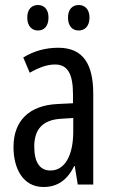

<svg xmlns="http://www.w3.org/2000/svg" viewBox="-20 -789 456 768"><path d="M89 -719C89 -684 108 -667 132 -667C156 -667 174 -684 174 -719C174 -752 156 -769 132 -769C108 -769 89 -753 89 -719ZM252 -719C252 -684 270 -667 295 -667C319 -667 338 -684 338 -719C338 -752 319 -769 295 -769C271 -769 252 -753 252 -719ZM213 -598C162 -598 115 -585 73 -559L99 -498C137 -520 170 -531 200 -531C251 -531 272 -493 272 -411V-376L211 -373C98 -368 34 -307 34 -201C34 -116 71 -41 154 -41C210 -41 249 -69 277 -125H279L291 -51H353V-413C353 -531 314 -598 213 -598ZM225 -314 273 -317V-263C273 -165 238 -107 182 -107C141 -107 117 -137 117 -203C117 -273 152 -310 225 -314Z"/></svg>

Font: Noto Sans Tamil UI ExtraCondensed
Style: Regular
Weight: 400
Width: 2
Designer: Jelle Bosma - Monotype Design Team
Foundry: Monotype Imaging Inc.
Version: Version 2.004